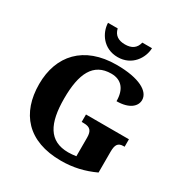

<svg xmlns="http://www.w3.org/2000/svg" viewBox="-211 -1098 1214 1270"><g transform="rotate(30 396.0 -463.0)"><path d="M415 -771C524 -771 581 -861 583 -936H509C498 -888 464 -868 415 -868C366 -868 332 -888 321 -936H247C249 -861 305 -771 415 -771ZM433 10C525 10 606 -9 688 -47V-205C688 -260 702 -281 744 -281H752V-338H424V-281H441C489 -281 507 -260 507 -209V-67C487 -64 466 -62 447 -62C300 -62 246 -168 246 -358C246 -548 298 -656 435 -656C514 -656 555 -604 555 -515C652 -515 698 -558 698 -606C698 -672 610 -724 437 -724C186 -724 55 -574 55 -358C55 -137 178 10 433 10Z"/></g></svg>

Font: Noto Serif Myanmar ExtraBold
Style: Regular
Weight: 800
Designer: Ben Mitchell and the Monotype Design Team
Foundry: Monotype Imaging Inc.
Version: Version 2.106